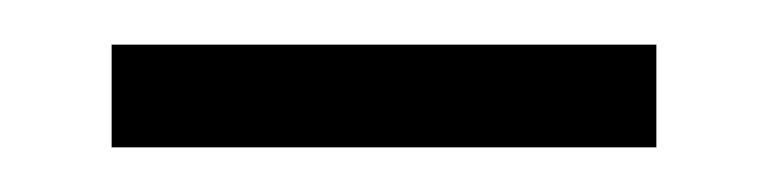

<svg xmlns="http://www.w3.org/2000/svg" viewBox="-20 -580 344 86"><path d="M30 -514V-560H274V-514Z"/></svg>

Font: Bellefair
Style: Regular
Weight: 400
Designer: Nick Shinn, Liron Lavi Turkenic
Foundry: Shinntype
Version: Version 1.003;PS 001.003;hotconv 1.0.88;makeotf.lib2.5.64775